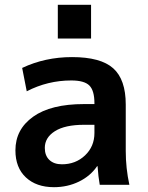

<svg xmlns="http://www.w3.org/2000/svg" viewBox="-20 -767 616 797"><path d="M279 -530Q398 -530 450 -483.5Q502 -437 502 -333V-140Q502 -69 517 0H394Q388 -33 385 -77H383Q355 -36 307.5 -13Q260 10 204 10Q131 10 87.5 -30.5Q44 -71 44 -143Q44 -230 117.5 -282.5Q191 -335 329 -335H372V-338Q372 -391 351 -412Q330 -433 276 -433Q178 -433 91 -388L72 -485Q167 -530 279 -530ZM220 -607V-747H358V-607ZM166 -153Q166 -121 185 -103Q204 -85 237 -85Q294 -85 333 -122Q372 -159 372 -215V-249H329Q250 -249 208 -222.5Q166 -196 166 -153Z"/></svg>

Font: M PLUS 1p
Style: Bold
Weight: 700
Version: Version 1.062